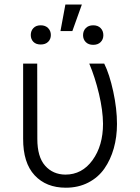

<svg xmlns="http://www.w3.org/2000/svg" viewBox="-20 -830 626 859"><path d="M250.5 -690.9 272.5 -809.6H346.2L303.7 -690.9ZM351.6 -672.4Q351.6 -691.9 363.8 -704.3Q376 -716.8 397 -716.8Q418 -716.8 430.2 -704.3Q442.4 -691.9 442.4 -672.4Q442.4 -653.8 430.2 -641.6Q418 -629.4 397 -629.4Q376 -629.4 363.8 -641.6Q351.6 -653.8 351.6 -672.4ZM129.4 -642.8Q117.7 -654.8 117.7 -673.3Q117.7 -691.9 129.4 -704.3Q141.1 -716.8 162.1 -716.8Q183.1 -716.8 195.3 -704.3Q207.5 -691.9 207.5 -673.3Q207.5 -654.8 195.3 -642.8Q183.1 -630.9 162.1 -630.9Q141.1 -630.9 129.4 -642.8ZM83.5 -545.4H146.5L147 -208.5Q147 -127.9 181.9 -88.6Q216.8 -49.3 272.5 -48.8Q347.2 -48.8 394 -113.5Q440.9 -178.2 440.9 -276.4Q440.4 -335.9 422.9 -409.9Q405.3 -483.9 379.4 -545.4H446.3Q469.7 -498.5 486.6 -420.9Q503.4 -343.3 503.4 -275.4Q503.4 -217.3 489 -166.3Q474.6 -115.2 447 -75.7Q419.4 -36.1 375 -13.2Q330.6 9.8 274.4 9.8Q186.5 9.8 134.8 -45.9Q83 -101.6 83.5 -210Z"/></svg>

Font: Interop Light
Style: Regular
Weight: 300
Designer: Rasmus Andersson, Google, Jang Haemin
Foundry: jhaemin
Version: Version 1.007